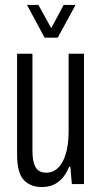

<svg xmlns="http://www.w3.org/2000/svg" viewBox="-20 -743 412 775"><path d="M149 12Q103 12 76 -16.5Q49 -45 49 -119V-526H111V-133Q111 -114 113.5 -98.5Q116 -83 122 -71Q128 -59 139 -52.5Q150 -46 168 -46Q193 -46 213 -64Q233 -82 245 -120Q257 -158 257 -214V-526H319V0H270L264 -70H259Q247 -40 230 -22Q213 -4 193 4Q173 12 149 12ZM89 -723H135L202 -602H172L237 -723H285L213 -591H160Z"/></svg>

Font: Archivo ExtraCondensed Light
Style: Regular
Weight: 300
Width: 2
Designer: Hector Gatti
Foundry: Omnibus-Type
Version: Version 2.001